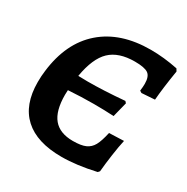

<svg xmlns="http://www.w3.org/2000/svg" viewBox="-154 -785 904 929"><g transform="rotate(30 298.5 -320.5)"><path d="M481 -456Q484 -479 484 -495Q484 -537 463.5 -551Q443 -565 389 -565Q299 -565 251.5 -519.5Q204 -474 186 -368L238 -367Q329 -367 444 -377L452 -368L431 -285Q377 -288 320 -288Q250 -288 177 -283L176 -257Q176 -167 211.5 -124.5Q247 -82 320 -82Q366 -82 390.5 -93Q415 -104 428.5 -128.5Q442 -153 453 -203L535 -206Q527 -171 519.5 -118.5Q512 -66 508 -21L500 -12Q394 12 311 12Q173 12 102 -53Q31 -118 31 -244Q31 -279 35 -308Q55 -475 157 -564Q259 -653 428 -653Q500 -653 579 -637L587 -624Q570 -519 565 -454L492 -449Z"/></g></svg>

Font: Alegreya
Style: Bold Italic
Weight: 700
Italic angle: -7°
Designer: Juan Pablo del Peral
Foundry: Huerta Tipografica
Version: Version 2.007; ttfautohint (v1.6)